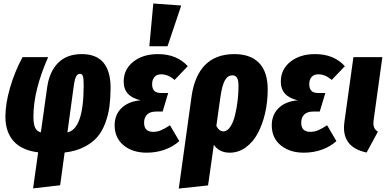

<svg xmlns="http://www.w3.org/2000/svg" viewBox="-20 -863 2227 1108"><path d="M452.1 -550.8Q618.2 -550.8 618.2 -355Q617.7 -295.9 611.6 -248.8Q605.5 -201.7 587.9 -153.8Q570.3 -106 541.7 -72.5Q513.2 -39.1 465.3 -14.6Q417.5 9.8 353 17.1L327.1 206.1L170.9 224.1L200.2 16.1Q105.5 4.4 58.3 -48.6Q11.2 -101.6 11.2 -189.9Q11.2 -262.7 37.1 -354Q63 -445.3 109.9 -533.2H257.8Q172.9 -341.3 172.9 -189.9Q172.9 -147.5 182.6 -126.2Q192.4 -105 215.8 -99.1L252 -357.9Q264.6 -448.7 314.9 -499.8Q365.2 -550.8 452.1 -550.8ZM441.9 -437Q427.2 -437 418.9 -420.9Q410.6 -404.8 404.8 -360.8L369.1 -99.1Q462.9 -118.7 462.9 -371.1Q462.9 -410.6 458.3 -423.8Q453.6 -437 441.9 -437Z M864.7 -842.8 1025.9 -831.1 946.8 -596.2H841.8ZM826.7 18.1Q745.1 18.1 693.4 -24.4Q641.6 -66.9 641.6 -140.1Q641.6 -200.7 681.2 -239.3Q720.7 -277.8 791.5 -284.2Q693.8 -306.2 693.8 -392.1Q693.8 -462.9 749.3 -506.8Q804.7 -550.8 891.6 -550.8Q1000.5 -550.8 1063.5 -481L987.8 -401.9Q949.7 -434.1 910.6 -434.1Q884.3 -434.1 871.1 -418.5Q857.9 -402.8 857.9 -377Q857.9 -352.5 869.9 -339.4Q881.8 -326.2 910.6 -326.2H950.7L918.5 -219.2H880.9Q845.7 -219.2 828.6 -201.7Q811.5 -184.1 811.5 -154.8Q811.5 -102.1 863.8 -102.1Q887.2 -102.1 909.2 -111.3Q931.2 -120.6 960.9 -140.1L1014.6 -48.8Q980 -17.1 931.2 0.5Q882.3 18.1 826.7 18.1Z M1332.5 -550.8Q1425.8 -550.8 1475.3 -499.5Q1524.9 -448.2 1524.9 -346.2Q1524.9 -274.9 1509.8 -209.5Q1494.6 -144 1467.3 -93.3Q1439.9 -42.5 1397.9 -12.2Q1356 18.1 1305.7 18.1Q1246.1 18.1 1213.9 -26.9L1180.7 207L1011.7 225.1L1085.4 -306.2Q1102.1 -425.8 1163.8 -488.3Q1225.6 -550.8 1332.5 -550.8ZM1269.5 -105Q1292 -105 1309.6 -132.1Q1327.1 -159.2 1336.9 -200.7Q1346.7 -242.2 1351.6 -284.9Q1356.4 -327.6 1356.4 -365.2Q1356.4 -400.4 1347.7 -414.3Q1338.9 -428.2 1320.8 -428.2Q1293.9 -428.2 1277.6 -398.9Q1261.2 -369.6 1251.5 -299.8L1228.5 -136.2Q1244.6 -105 1269.5 -105Z M1733.4 18.1Q1651.9 18.1 1600.1 -24.4Q1548.3 -66.9 1548.3 -140.1Q1548.3 -200.7 1587.9 -239.3Q1627.4 -277.8 1698.2 -284.2Q1600.6 -306.2 1600.6 -392.1Q1600.6 -462.9 1656 -506.8Q1711.4 -550.8 1798.3 -550.8Q1907.2 -550.8 1970.2 -481L1894.5 -401.9Q1856.4 -434.1 1817.4 -434.1Q1791 -434.1 1777.8 -418.5Q1764.6 -402.8 1764.6 -377Q1764.6 -352.5 1776.6 -339.4Q1788.6 -326.2 1817.4 -326.2H1857.4L1825.2 -219.2H1787.6Q1752.4 -219.2 1735.4 -201.7Q1718.3 -184.1 1718.3 -154.8Q1718.3 -102.1 1770.5 -102.1Q1793.9 -102.1 1815.9 -111.3Q1837.9 -120.6 1867.7 -140.1L1921.4 -48.8Q1886.7 -17.1 1837.9 0.5Q1789.1 18.1 1733.4 18.1Z M2186.5 -533.2 2136.7 -173.8Q2132.8 -145.5 2137.9 -130.1Q2143.1 -114.7 2160.6 -103L2095.7 17.1Q1946.3 -13.7 1967.8 -161.1L2019.5 -533.2Z"/></svg>

Font: Fira Sans Compressed ExtraBold
Style: Italic
Weight: 800
Width: 3
Italic angle: -8°
Designer: Carrois Corporate & Edenspiekermann AG
Foundry: Carrois Corporate GbR & Edenspiekermann AG
Version: Version 4.203;PS 004.203;hotconv 1.0.88;makeotf.lib2.5.64775